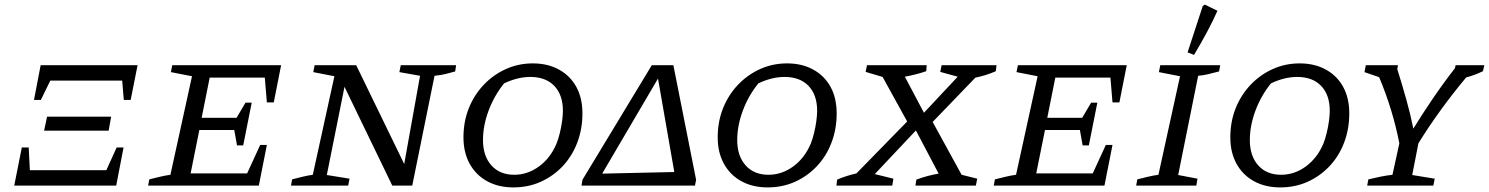

<svg xmlns="http://www.w3.org/2000/svg" viewBox="-20 -808 6483 836"><path d="M128 -373 157 -524H579L549 -373H519L512 -457H199L158 -373ZM172 -239 185 -300H464L453 -239ZM42 0 75 -166H105L110 -67H443L488 -166H518L486 0Z M625 0 630 -27Q654 -33 677 -38.5Q700 -44 722 -47L816 -476L724 -494L730 -524H1204L1172 -362H1142L1133 -470H893L858 -295H1010L1049 -361H1076L1039 -175H1012L1000 -242H848L810 -53H1056L1113 -177H1142L1107 0Z M1725 -524H1966L1962 -497Q1940 -491 1921 -486Q1902 -481 1872 -478L1775 0H1688L1480 -430L1403 -46L1502 -30L1496 0H1247L1252 -27Q1275 -33 1297.5 -38.5Q1320 -44 1342 -47L1436 -476L1344 -494L1350 -524H1531L1740 -94L1809 -478L1719 -494Z M2215 8Q2150 8 2101 -19Q2052 -46 2025 -95Q1998 -144 1998 -210Q1998 -278 2021 -336Q2044 -394 2085.5 -438Q2127 -482 2182 -507Q2237 -532 2300 -532Q2365 -532 2414 -505Q2463 -478 2489.5 -429.5Q2516 -381 2516 -314Q2516 -246 2493.5 -187Q2471 -128 2430 -84.5Q2389 -41 2334.5 -16.5Q2280 8 2215 8ZM2219 -47Q2277 -47 2326.5 -83Q2376 -119 2403 -182Q2411 -202 2417.5 -228.5Q2424 -255 2427.5 -281Q2431 -307 2431 -325Q2431 -395 2393.5 -434Q2356 -473 2289 -473Q2234 -473 2175 -445Q2132 -392 2107.5 -326.5Q2083 -261 2083 -198Q2083 -129 2119.5 -88Q2156 -47 2219 -47Z M2512 0 2516 -25 2818 -524H2912L3011 -25L3006 0ZM2845 -466 2602 -52 2916 -59Z M3322 8Q3257 8 3208 -19Q3159 -46 3132 -95Q3105 -144 3105 -210Q3105 -278 3128 -336Q3151 -394 3192.5 -438Q3234 -482 3289 -507Q3344 -532 3407 -532Q3472 -532 3521 -505Q3570 -478 3596.5 -429.5Q3623 -381 3623 -314Q3623 -246 3600.5 -187Q3578 -128 3537 -84.5Q3496 -41 3441.5 -16.5Q3387 8 3322 8ZM3326 -47Q3384 -47 3433.5 -83Q3483 -119 3510 -182Q3518 -202 3524.5 -228.5Q3531 -255 3534.5 -281Q3538 -307 3538 -325Q3538 -395 3500.5 -434Q3463 -473 3396 -473Q3341 -473 3282 -445Q3239 -392 3214.5 -326.5Q3190 -261 3190 -198Q3190 -129 3226.5 -88Q3263 -47 3326 -47Z M3622 0 3625 -26Q3665 -43 3709 -53L3930 -279L3823 -473L3749 -495L3755 -524H4015L4013 -498Q3969 -483 3920 -474L4003 -317L4150 -474L4074 -495L4080 -524H4319L4316 -498Q4273 -479 4227 -470L4041 -277L4167 -47L4235 -30L4229 0H3966L3970 -26Q4019 -44 4067 -52L3968 -240L3789 -50L3870 -30L3865 0Z M4307 0 4312 -27Q4336 -33 4359 -38.5Q4382 -44 4404 -47L4498 -476L4406 -494L4412 -524H4886L4854 -362H4824L4815 -470H4575L4540 -295H4692L4731 -361H4758L4721 -175H4694L4682 -242H4530L4492 -53H4738L4795 -177H4824L4789 0Z M4927 0 4932 -27Q4956 -33 4979 -38.5Q5002 -44 5024 -47L5118 -476L5026 -494L5032 -524H5293L5288 -497Q5261 -490 5240.5 -485Q5220 -480 5197 -478L5110 -46L5194 -30L5189 0ZM5179 -569 5151 -580 5217 -782 5226 -788 5281 -761Q5261 -716 5235 -667.5Q5209 -619 5179 -569Z M5554 8Q5489 8 5440 -19Q5391 -46 5364 -95Q5337 -144 5337 -210Q5337 -278 5360 -336Q5383 -394 5424.5 -438Q5466 -482 5521 -507Q5576 -532 5639 -532Q5704 -532 5753 -505Q5802 -478 5828.5 -429.5Q5855 -381 5855 -314Q5855 -246 5832.5 -187Q5810 -128 5769 -84.5Q5728 -41 5673.5 -16.5Q5619 8 5554 8ZM5558 -47Q5616 -47 5665.5 -83Q5715 -119 5742 -182Q5750 -202 5756.5 -228.5Q5763 -255 5766.5 -281Q5770 -307 5770 -325Q5770 -395 5732.5 -434Q5695 -473 5628 -473Q5573 -473 5514 -445Q5471 -392 5446.5 -326.5Q5422 -261 5422 -198Q5422 -129 5458.5 -88Q5495 -47 5558 -47Z M5933 0 5938 -27Q5967 -34 5992 -39Q6017 -44 6043 -47L6073 -184Q6044 -332 5985 -472L5921 -494L5927 -524H6067L6064 -507Q6085 -440 6103 -376Q6121 -312 6134 -248Q6170 -307 6216.5 -375.5Q6263 -444 6315 -511L6318 -524H6443L6437 -498Q6400 -480 6364 -471Q6305 -400 6253 -328.5Q6201 -257 6156 -184L6129 -46L6227 -30L6221 0Z"/></svg>

Font: Piazzolla SC
Style: Italic
Weight: 400
Italic angle: -11.3°
Designer: Juan Pablo del Peral
Foundry: Huerta Tipografica
Version: Version 1.330